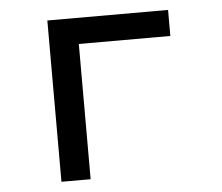

<svg xmlns="http://www.w3.org/2000/svg" viewBox="-43 -559 702 606"><g transform="rotate(-5 308.0 -255.5)"><path d="M128 0V-511H510.5V-428.5H220.5V0Z"/></g></svg>

Font: Overpass Mono Medium
Style: Regular
Weight: 500
Monospace: yes
Designer: Delve Withrington, Dave Bailey
Foundry: Delve Fonts LLC
Version: Version 4.000